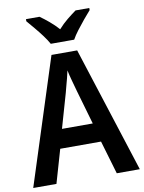

<svg xmlns="http://www.w3.org/2000/svg" viewBox="-100 -1007 807 1075"><g transform="rotate(-10 303.5 -469.0)"><path d="M475 0 419 -190H187L132 0H0L230 -716H376L606 0ZM335 -492Q328 -518 318 -553.5Q308 -589 303 -615Q299 -596 293 -572.5Q287 -549 281 -527.5Q275 -506 272 -493L216 -298H391ZM237 -778Q225 -800 205 -827Q185 -854 163 -880Q141 -906 124 -926V-938H201Q224 -922 251.5 -899Q279 -876 303 -849Q328 -877 354.5 -898.5Q381 -920 406 -938H484V-926Q467 -907 445 -880.5Q423 -854 402.5 -827Q382 -800 370 -778Z"/></g></svg>

Font: Noto Sans Sinhala SemiCondensed SemiBold
Style: Regular
Weight: 600
Width: 4
Designer: Jelle Bosma - Monotype Design Team
Foundry: Monotype Imaging Inc.
Version: Version 2.006; ttfautohint (v1.8.4.7-5d5b)